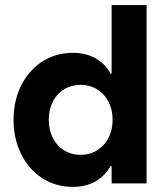

<svg xmlns="http://www.w3.org/2000/svg" viewBox="-20 -727 660 761"><path d="M561 -707H422.4V-385.7L444.3 -252L422.4 -101.6V0H561ZM406.7 -68.8H468.3V-435.1H406.7L456.5 -252Q456.5 -340.8 434.6 -400.1Q412.6 -459.5 370.6 -488.5Q328.6 -517.6 269 -517.6Q200.7 -517.6 147.2 -482.9Q93.8 -448.2 63.8 -387.7Q33.7 -327.1 33.7 -252Q33.7 -177.2 63.7 -116.5Q93.8 -55.7 147.2 -21Q200.7 13.7 269 13.7Q328.6 13.7 370.6 -15.6Q412.6 -44.9 434.6 -104Q456.5 -163.1 456.5 -252ZM173.3 -252Q173.3 -292.5 189.2 -324Q205.1 -355.5 234.1 -373Q263.2 -390.6 299.9 -390.6Q335.9 -390.6 364.7 -373Q393.6 -355.5 409.9 -324Q426.3 -292.5 426.3 -252Q426.3 -211.9 409.9 -180.4Q393.6 -148.9 364.7 -131.1Q335.9 -113.3 299.9 -113.3Q263.2 -113.3 234.1 -131.1Q205.1 -148.9 189.2 -180.6Q173.3 -212.3 173.3 -252Z"/></svg>

Font: Wanted Sans Variable
Style: Regular
Weight: 400
Designer: Original Design by Kil Hyung-jin and Kang Hanbin, Wanted Lab, Inc; Hangeul from Source Han Sans by Jang Soo-young and Ka
Foundry: Wanted Lab, Inc.
Version: Version 1.003;Glyphs 3.2 (3227)